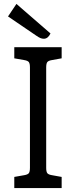

<svg xmlns="http://www.w3.org/2000/svg" viewBox="-20 -961 388 981"><path d="M53 -57 104 -66Q122 -69 127.5 -76.5Q133 -84 133 -104V-616Q133 -636 127.5 -643.5Q122 -651 104 -654L53 -663V-720H295V-663L245 -654Q227 -651 221.5 -643.5Q216 -636 216 -616V-104Q216 -84 221.5 -76.5Q227 -69 245 -66L295 -57V0H53ZM165 -779 21 -877 64 -941 238 -790Q225 -763 204 -763Q195 -763 186.5 -766.5Q178 -770 165 -779Z"/></svg>

Font: Enriqueta
Style: Regular
Weight: 400
Designer: Viviana Monsalve, Gustavo Ibarra
Foundry: 72Puntos
Version: Version 2.000